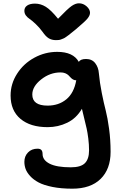

<svg xmlns="http://www.w3.org/2000/svg" viewBox="-20 -868 720 1158"><path d="M456.1 -848.1Q481.9 -848.1 502.4 -829.8Q522.9 -811.5 522.9 -791Q522.9 -774.9 507.8 -756.3Q492.7 -737.8 437 -690.9Q430.2 -685.5 414.6 -672.9Q398.9 -660.2 394.8 -657Q390.6 -653.8 379.6 -646Q368.7 -638.2 364 -636.5Q359.4 -634.8 350.6 -631.1Q341.8 -627.4 334.2 -626.7Q326.7 -626 316.9 -626Q292 -626 273.7 -637.2Q255.4 -648.4 236.8 -675.8Q216.8 -703.1 194.3 -724.1Q171.9 -745.1 158.4 -753.9Q145 -762.7 136 -774.9Q127 -787.1 127 -803.2Q127 -823.2 144 -834.7Q161.1 -846.2 190.9 -846.2Q225.1 -846.2 256.1 -827.1Q287.1 -808.1 330.1 -754.9Q389.2 -816.4 412.6 -832.3Q436 -848.1 456.1 -848.1ZM416 270Q348.6 270 296.4 259.5Q244.1 249 212.9 232.4Q181.6 215.8 161.6 193.6Q141.6 171.4 134.3 150.6Q127 129.9 127 107.9Q127 74.2 148.9 51.5Q170.9 28.8 206.1 28.8Q222.7 28.8 229.7 36.9Q236.8 44.9 236.8 61Q236.8 97.7 279.5 119.4Q322.3 141.1 407.2 141.1Q467.3 141.1 492.2 116Q517.1 90.8 517.1 39.1Q517.1 3.4 512.5 -33Q507.8 -69.3 502.7 -92.3Q497.6 -115.2 488 -153.8Q478.5 -192.4 474.1 -211.9Q440.9 -154.8 385.7 -127.9Q330.6 -101.1 267.1 -101.1Q163.1 -101.1 103.5 -151.1Q43.9 -201.2 43.9 -292Q43.9 -362.8 83.3 -423.8Q122.6 -484.9 187.3 -520Q252 -555.2 325.2 -555.2Q421.4 -555.2 455.1 -495.1Q465.8 -512.2 499 -512.2Q534.7 -512.2 554.2 -487.1Q573.7 -461.9 576.2 -426.8Q581.5 -368.7 594 -306.6Q606.4 -244.6 617.7 -201.2Q628.9 -157.7 637.9 -91.3Q647 -24.9 647 47.9Q647 152.3 586.7 211.2Q526.4 270 416 270ZM174.8 -297.9Q174.8 -231 267.1 -231Q334 -231 380.1 -269Q426.3 -307.1 439.9 -383.8H439Q428.7 -383.8 420.4 -388.7Q412.1 -393.6 406 -400.4Q399.9 -407.2 392.6 -414.3Q385.3 -421.4 373.3 -426.3Q361.3 -431.2 345.2 -431.2Q281.7 -431.2 228.3 -388.9Q174.8 -346.7 174.8 -297.9Z"/></svg>

Font: Shantell Sans Irregular Bouncy
Style: Regular
Weight: 600
Designer: Stephen Nixon, Anya Danilova, Shantell Martin
Foundry: Arrow Type
Version: Version 1.006;[9816181b4]